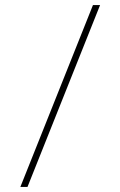

<svg xmlns="http://www.w3.org/2000/svg" viewBox="-20 -734 473 754"><path d="M88 0H60L345 -714H373Z"/></svg>

Font: Prompt Thin
Style: Regular
Weight: 100
Designer: Katatrad Team
Foundry: CadsonDemak
Version: Version 1.030